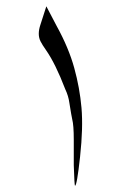

<svg xmlns="http://www.w3.org/2000/svg" viewBox="-20 -595 382 609"><path d="M214 -71Q214 -71 214 -152Q214 -198 209 -217Q207 -225 200 -269Q197 -291 187 -312Q156 -393 126 -436Q114 -453 108.5 -464Q103 -475 103 -488Q103 -501 108 -516L127 -575L160 -512Q198 -443 215.5 -379.5Q233 -316 238.5 -253Q244 -190 234 -98Q224 -6 218 -6Q216 -6 214 -71Z"/></svg>

Font: AMoshref-Naskh
Style: Naskh
Weight: 500
Version: Version 0.001